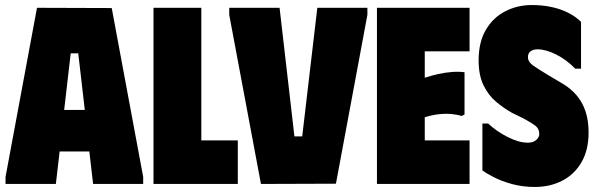

<svg xmlns="http://www.w3.org/2000/svg" viewBox="-20 -731 2374 763"><path d="M2 0V-28L127 -700L424 -699L549 -28V0H350L335 -129H217L202 0ZM235 -294H317L291 -519H261Z M590 -700H780V-173H925V0H590Z M891 -700H1091L1150 -189H1181L1241 -700H1440V-672L1315 -1L1017 0L891 -672Z M1846 -700V-527H1668V-422Q1695 -431 1722.5 -437Q1750 -443 1776.5 -445Q1803 -447 1826 -444V-276L1815 -270Q1796 -276 1772.5 -278Q1749 -280 1723 -277Q1697 -274 1668 -265V-173H1846V0H1478V-700Z M2319 -204Q2319 -135 2291 -86.5Q2263 -38 2214.5 -13Q2166 12 2105 12Q2057 12 2015 0.5Q1973 -11 1942 -27Q1911 -43 1897 -54V-240H1920Q1953 -209 1997.5 -186.5Q2042 -164 2077 -164Q2092 -164 2102 -169Q2112 -174 2117.5 -182Q2123 -190 2123 -199Q2123 -219 2108.5 -230.5Q2094 -242 2061 -260L2014 -283Q1982 -301 1951.5 -326.5Q1921 -352 1901.5 -392Q1882 -432 1882 -491Q1882 -563 1910.5 -612Q1939 -661 1987.5 -686Q2036 -711 2094 -711Q2134 -711 2170 -703.5Q2206 -696 2236.5 -681Q2267 -666 2289 -644V-458H2266Q2231 -494 2190 -514.5Q2149 -535 2116 -535Q2100 -535 2089 -527.5Q2078 -520 2078 -504Q2078 -485 2099.5 -470Q2121 -455 2161 -431L2215 -399Q2249 -379 2272 -351.5Q2295 -324 2307 -288Q2319 -252 2319 -204Z"/></svg>

Font: Phudu Light Black
Style: Regular
Weight: 900
Version: Version 1.005;gftools[0.9.23]